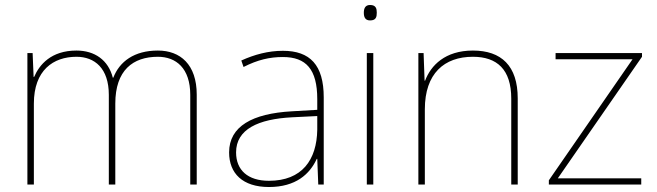

<svg xmlns="http://www.w3.org/2000/svg" viewBox="-20 -741 2639 771"><path d="M614 -538C519 -538 460 -494 435 -429H433C415 -500 360 -538 287 -538C185 -538 138 -481 117 -432H115L111 -528H90V0H116V-325C116 -459 194 -513 287 -513C360 -513 417 -467 417 -360V0H443V-325C443 -459 514 -513 614 -513C687 -513 744 -467 744 -360V0H770V-361C770 -482 704 -538 614 -538Z M1116 -537C1057 -537 1002 -522 949 -498L958 -472C1015 -501 1063 -512 1116 -512C1209 -512 1254 -463 1254 -343V-300L1151 -294C994 -285 900 -234 900 -129C900 -45 954 10 1060 10C1168 10 1224 -42 1252 -103H1254L1258 0H1280V-350C1280 -480 1225 -537 1116 -537ZM1153 -270 1254 -275V-220C1252 -99 1193 -15 1060 -15C975 -15 928 -58 928 -129C928 -222 1017 -263 1153 -270Z M1466 -721C1446 -721 1441 -706 1441 -690C1441 -673 1446 -659 1466 -659C1490 -659 1493 -673 1493 -690C1493 -706 1490 -721 1466 -721ZM1479 -528H1453V0H1479Z M1879 -538C1767 -538 1710 -478 1687 -417H1685L1681 -528H1660V0H1686V-302C1686 -446 1764 -513 1879 -513C1976 -513 2033 -462 2033 -345V0H2059V-346C2059 -477 1993 -538 1879 -538Z M2555 0V-25H2220L2558 -513V-528H2211V-503H2520L2184 -17V0Z"/></svg>

Font: Noto Sans Arabic Thin
Style: Regular
Weight: 100
Designer: Monotype Design Team, Nadine Chahine, Nizar Qandah and Khaled Hosny
Foundry: Monotype Imaging Inc.
Version: Version 2.012